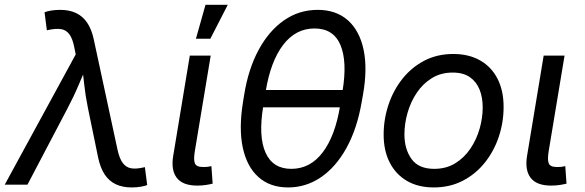

<svg xmlns="http://www.w3.org/2000/svg" viewBox="-39 -781 2473 812"><path d="M-19 0 281.2 -550.8 275.4 -580.1Q268.1 -617.7 254.4 -636Q240.7 -654.3 219.7 -657.7Q198.7 -661.1 168.5 -654.8L159.2 -652.8L149.4 -729Q157.7 -732.9 175.8 -736.1Q193.8 -739.3 215.8 -739.3Q253.9 -739.3 282.2 -726.1Q310.5 -712.9 329.6 -685.1Q348.6 -657.2 357.9 -612.8L458 -147.9Q466.3 -109.9 480.5 -91.3Q494.6 -72.8 515.6 -69.3Q536.6 -65.9 564.9 -72.3L573.7 -74.2L583.5 1.5Q576.2 4.9 558.3 8.3Q540.5 11.7 517.6 11.7Q479.5 11.7 450.9 -1.7Q422.4 -15.1 403.8 -43Q385.3 -70.8 376 -114.7L333 -323.7Q322.3 -375.5 317.1 -424.6Q312 -473.6 305.2 -521H337.4Q315.4 -474.1 294.7 -424.3Q273.9 -374.5 247.1 -323.7L77.1 0Z M795.4 3.9Q733.9 3.9 708.7 -28.8Q683.6 -61.5 693.4 -121.1L763.7 -545.9H852.1L785.2 -143.1Q778.8 -106 785.2 -90.3Q791.5 -74.7 819.3 -74.7Q833.5 -74.7 841.1 -75.7Q848.6 -76.7 855 -78.6L860.4 -4.4Q849.6 -1.5 832.3 1.2Q814.9 3.9 795.4 3.9ZM789.6 -617.2 830.1 -760.7H924.3L850.6 -617.2Z M1179.7 11.7Q1103 11.7 1054 -32.2Q1004.9 -76.2 987.8 -156.5Q970.7 -236.8 988.3 -347.2L993.7 -380.4Q1011.2 -489.3 1054.7 -569.8Q1098.1 -650.4 1161.9 -694.8Q1225.6 -739.3 1304.2 -739.3Q1382.8 -739.3 1432.4 -695.1Q1481.9 -650.9 1498.8 -570.3Q1515.6 -489.7 1496.1 -380.4L1490.2 -347.2Q1470.7 -235.4 1426 -154.8Q1381.3 -74.2 1318.1 -31.2Q1254.9 11.7 1179.7 11.7ZM1192.9 -66.9Q1272.9 -66.9 1325.7 -136.5Q1378.4 -206.1 1398.9 -331.1L1409.7 -396.5Q1430.2 -521.5 1400.6 -591.1Q1371.1 -660.6 1291 -660.6Q1211.4 -660.6 1158.4 -591.1Q1105.5 -521.5 1085 -396.5L1074.2 -331.1Q1053.2 -204.1 1084 -135.5Q1114.7 -66.9 1192.9 -66.9ZM1049.3 -327.1 1061.5 -400.4H1437L1424.8 -327.1Z M1795.4 11.7Q1729.5 11.7 1682.1 -15.9Q1634.8 -43.5 1609.1 -93.8Q1583.5 -144 1583.5 -211.4Q1583.5 -276.4 1603.8 -337.4Q1624 -398.4 1662.4 -447Q1700.7 -495.6 1755.1 -524.2Q1809.6 -552.7 1877.9 -552.7Q1943.8 -552.7 1991.7 -525.4Q2039.6 -498 2065.2 -447.8Q2090.8 -397.5 2090.8 -329.1Q2090.8 -263.2 2070.3 -202.1Q2049.8 -141.1 2011 -92.8Q1972.2 -44.4 1917.7 -16.4Q1863.3 11.7 1795.4 11.7ZM1797.4 -66.9Q1847.7 -66.9 1886 -90.3Q1924.3 -113.8 1950.2 -152.1Q1976.1 -190.4 1989.3 -236.3Q2002.4 -282.2 2002.4 -327.1Q2002.4 -368.7 1989.3 -401.9Q1976.1 -435.1 1948.2 -454.6Q1920.4 -474.1 1875.5 -474.1Q1825.7 -474.1 1787.6 -450.7Q1749.5 -427.2 1723.6 -388.7Q1697.8 -350.1 1684.6 -304Q1671.4 -257.8 1671.4 -212.4Q1671.4 -150.9 1701.2 -108.9Q1731 -66.9 1797.4 -66.9Z M2292 3.9Q2230.5 3.9 2205.3 -28.8Q2180.2 -61.5 2189.9 -121.1L2260.3 -545.9H2348.6L2281.7 -143.1Q2275.4 -106 2281.7 -90.3Q2288.1 -74.7 2315.9 -74.7Q2330.1 -74.7 2337.6 -75.7Q2345.2 -76.7 2351.6 -78.6L2356.9 -4.4Q2346.2 -1.5 2328.9 1.2Q2311.5 3.9 2292 3.9Z"/></svg>

Font: Inter
Style: Italic
Weight: 400
Italic angle: -9.3988°
Designer: Rasmus Andersson
Foundry: rsms
Version: Version 4.001;git-66647c0bb